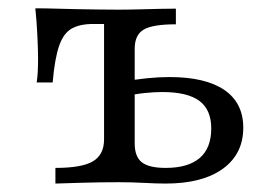

<svg xmlns="http://www.w3.org/2000/svg" viewBox="-20 -435 621 455"><path d="M111.3 0V-37.1Q174.2 -37.1 200.4 -52.8Q226.6 -68.5 226.6 -104.8V-378.2H200.8Q169.4 -378.2 150 -367.3Q130.6 -356.5 120.2 -326.6Q109.7 -296.8 104.8 -239.5H66.9Q68.5 -249.2 69.4 -263.7Q70.2 -278.2 70.2 -296Q70.2 -317.7 68.5 -351.6Q66.9 -385.5 63.7 -415.3Q88.7 -415.3 113.3 -414.5Q137.9 -413.7 162.5 -413.3Q187.1 -412.9 211.7 -412.5Q236.3 -412.1 259.7 -412.1Q285.5 -412.1 312.5 -412.9Q339.5 -413.7 362.1 -414.1Q384.7 -414.5 396.8 -414.5V-377.4Q341.9 -377.4 320.6 -364.9Q299.2 -352.4 299.2 -319.4V-95.2Q299.2 -63.7 316.1 -50.4Q333.1 -37.1 372.6 -37.1Q425.8 -37.1 453.2 -60.5Q480.6 -83.9 480.6 -130.6Q480.6 -175 452.4 -196Q424.2 -216.9 364.5 -216.9Q345.2 -216.9 322.2 -214.5Q299.2 -212.1 275.8 -206.5L275 -241.9Q300.8 -246.8 328.6 -249.6Q356.5 -252.4 381.5 -252.4Q466.9 -252.4 511.7 -221.8Q556.5 -191.1 556.5 -132.3Q556.5 -70.2 508.1 -35.1Q459.7 0 372.6 0Q350.8 0 321.4 -1.6Q291.9 -3.2 261.3 -3.2Q220.2 -3.2 177.4 -2Q134.7 -0.8 111.3 0Z"/></svg>

Font: Playfair 9pt Light
Style: Regular
Weight: 300
Designer: Claus Eggers Sørensen
Foundry: Claus Eggers Sørensen
Version: Version 2.001;gftools[0.9.30]